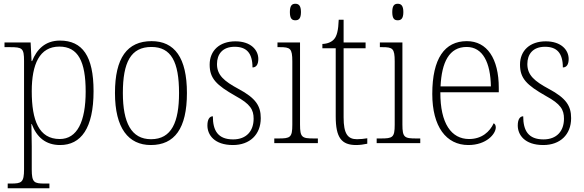

<svg xmlns="http://www.w3.org/2000/svg" viewBox="-20 -762 3106 1022"><path d="M21 240H243V215H218C162 215 149 210 149 140V18C149 -39 147 -79 147 -102H149C175 -32 223 10 300 10C411 10 478 -79 478 -277C478 -463 419 -546 299 -546C220 -546 175 -498 151 -437H148L143 -536H4V-511H33C98 -511 108 -506 108 -438V139C108 209 95 215 39 215H21ZM298 -22C187 -22 149 -121 149 -276C149 -420 190 -514 296 -514C396 -514 436 -434 436 -275C436 -115 391 -22 298 -22Z M783 10C909 10 975 -78 975 -267C975 -455 909 -543 787 -543C657 -543 592 -454 592 -267C592 -79 664 10 783 10ZM784 -21C679 -21 634 -109 634 -267C634 -430 676 -512 786 -512C891 -512 933 -433 933 -267C933 -113 894 -21 784 -21Z M1220 10C1309 10 1368 -45 1368 -133C1368 -197 1343 -239 1249 -289C1173 -330 1135 -362 1135 -421C1135 -473 1164 -513 1229 -513C1291 -513 1324 -481 1324 -403C1344 -403 1355 -419 1355 -448C1355 -496 1315 -542 1233 -542C1149 -542 1096 -493 1096 -418C1096 -344 1132 -309 1234 -251C1313 -208 1330 -178 1330 -130C1330 -65 1292 -20 1221 -20C1140 -20 1113 -67 1113 -143C1097 -143 1084 -129 1084 -94C1084 -45 1120 10 1220 10Z M1552 -654C1570 -654 1582 -663 1582 -698C1582 -732 1570 -742 1552 -742C1534 -742 1523 -732 1523 -698C1523 -663 1534 -654 1552 -654ZM1440 0H1672V-25H1651C1588 -25 1577 -30 1577 -99V-536H1457V-511H1469C1525 -511 1536 -505 1536 -435V-98C1536 -30 1525 -25 1462 -25H1440Z M1876 10C1895 10 1917 7 1935 3V-26C1915 -23 1901 -21 1880 -21C1831 -21 1809 -50 1809 -137V-505H1926V-536H1809V-657H1783C1781 -600 1773 -569 1757 -552C1744 -538 1723 -529 1696 -528V-505H1767V-142C1767 -29 1798 10 1876 10Z M2097 -654C2115 -654 2127 -663 2127 -698C2127 -732 2115 -742 2097 -742C2079 -742 2068 -732 2068 -698C2068 -663 2079 -654 2097 -654ZM1985 0H2217V-25H2196C2133 -25 2122 -30 2122 -99V-536H2002V-511H2014C2070 -511 2081 -505 2081 -435V-98C2081 -30 2070 -25 2007 -25H1985Z M2473 10C2569 10 2619 -49 2619 -84C2619 -96 2614 -102 2608 -106C2587 -61 2545 -22 2477 -22C2383 -22 2323 -104 2324 -271H2635V-294C2635 -451 2572 -543 2465 -543C2347 -543 2281 -451 2281 -262C2281 -88 2355 10 2473 10ZM2593 -302H2325C2331 -431 2371 -512 2464 -512C2551 -512 2591 -427 2593 -302Z M2872 10C2961 10 3020 -45 3020 -133C3020 -197 2995 -239 2901 -289C2825 -330 2787 -362 2787 -421C2787 -473 2816 -513 2881 -513C2943 -513 2976 -481 2976 -403C2996 -403 3007 -419 3007 -448C3007 -496 2967 -542 2885 -542C2801 -542 2748 -493 2748 -418C2748 -344 2784 -309 2886 -251C2965 -208 2982 -178 2982 -130C2982 -65 2944 -20 2873 -20C2792 -20 2765 -67 2765 -143C2749 -143 2736 -129 2736 -94C2736 -45 2772 10 2872 10Z"/></svg>

Font: Noto Serif Ethiopic SemiCondensed ExtraLight
Style: Regular
Weight: 200
Width: 4
Designer: Monotype Design Team
Foundry: Monotype Imaging Inc.
Version: Version 2.102